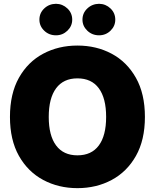

<svg xmlns="http://www.w3.org/2000/svg" viewBox="-20 -976 811 1006"><path d="M385.7 9.8Q286.6 9.8 206.3 -33.2Q126 -76.2 79.1 -159.4Q32.2 -242.7 32.2 -363.3Q32.2 -484.9 79.1 -568.4Q126 -651.9 206.3 -694.6Q286.6 -737.3 385.7 -737.3Q484.9 -737.3 564.9 -694.6Q645 -651.9 692.1 -568.4Q739.3 -484.9 739.3 -363.3Q739.3 -242.2 692.1 -158.9Q645 -75.7 564.9 -33Q484.9 9.8 385.7 9.8ZM385.7 -162.1Q459.5 -162.1 497.8 -213.9Q536.1 -265.6 536.1 -363.3Q536.1 -461.4 497.8 -513.4Q459.5 -565.4 385.7 -565.4Q312.5 -565.4 273.9 -513.4Q235.4 -461.4 235.4 -363.3Q235.4 -265.6 273.9 -213.9Q312.5 -162.1 385.7 -162.1ZM273.4 -791Q236.8 -791 211.7 -815.2Q186.5 -839.4 186.5 -873Q186.5 -907.7 211.7 -931.6Q236.8 -955.6 273.4 -956.1Q308.1 -955.6 333.3 -931.6Q358.4 -907.7 358.4 -873Q358.4 -839.4 333.3 -815.2Q308.1 -791 273.4 -791ZM499 -791Q462.9 -791 437.5 -815.2Q412.1 -839.4 412.1 -873Q412.1 -907.7 437.5 -931.6Q462.9 -955.6 499 -956.1Q534.2 -955.6 559.1 -931.6Q584 -907.7 584 -873Q584 -839.4 559.1 -815.2Q534.2 -791 499 -791Z"/></svg>

Font: Inter Tight Black
Style: Regular
Weight: 900
Designer: Rasmus Andersson
Foundry: rsms
Version: Version 3.004; ttfautohint (v1.8.4.7-5d5b)